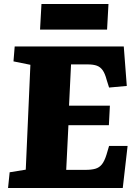

<svg xmlns="http://www.w3.org/2000/svg" viewBox="-20 -934 687 954"><path d="M131 -612 47 -629 53 -703H595L610 -507L522 -499L510 -537Q502 -568 490.5 -584.5Q479 -601 461.5 -607.5Q444 -614 415 -614H333L323 -409H526L521 -312H320L309 -90H405Q434 -90 453.5 -95.5Q473 -101 486 -117Q499 -133 509 -165L522 -209H614L590 0H20L28 -78L108 -91ZM186 -914H519L512 -787H179Z"/></svg>

Font: Literata 18pt ExtraBold
Style: Italic
Weight: 800
Italic angle: -2°
Designer: Latin by Veronika Burian and Jose Scaglione. Greek by Irene Vlachou. Cyrillic by Vera Evstafieva
Foundry: TypeTogether
Version: Version 3.103;gftools[0.9.29]